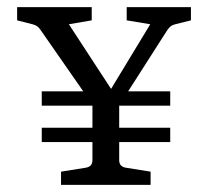

<svg xmlns="http://www.w3.org/2000/svg" viewBox="-20 -518 583 538"><path d="M97 -160H457V-120H97ZM97 -262H457V-222H97ZM246 -215 93 -435Q85 -447 71 -450L28 -461V-498H237V-461L173 -450L299 -257H284L401 -450L335 -461V-498H515V-461L471 -450Q463 -448 458.5 -444.5Q454 -441 449 -434L309 -215ZM151 0V-37L220 -48Q239 -51 239 -69V-245H314V-69Q314 -51 333 -48L402 -37V0Z"/></svg>

Font: Rasa
Style: Regular
Weight: 400
Designer: Anna Giedrys (Yrsa+Rasa design), David Brezina (Yrsa art-direction, Rasa art-direction, design)
Foundry: Rosetta Type Foundry
Version: Version 2.004